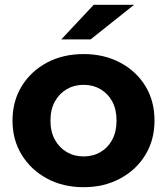

<svg xmlns="http://www.w3.org/2000/svg" viewBox="-20 -771 695 799"><path d="M328 8Q242 8 175.5 -28Q109 -64 70.5 -126.5Q32 -189 32 -269Q32 -350 70.5 -412.5Q109 -475 175.5 -510.5Q242 -546 328 -546Q413 -546 480 -510.5Q547 -475 585 -413Q623 -351 623 -269Q623 -189 585 -126.5Q547 -64 480 -28Q413 8 328 8ZM328 -120Q367 -120 398 -138Q429 -156 447 -189.5Q465 -223 465 -269Q465 -316 447 -349Q429 -382 398 -400Q367 -418 328 -418Q289 -418 258 -400Q227 -382 208.5 -349Q190 -316 190 -269Q190 -223 208.5 -189.5Q227 -156 258 -138Q289 -120 328 -120ZM235 -607 370 -751H538L357 -607Z"/></svg>

Font: Montserrat Thin
Style: Bold
Weight: 700
Version: Version 9.000